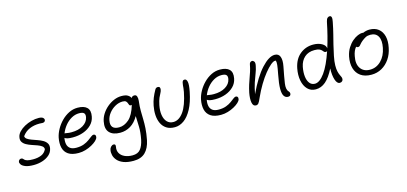

<svg xmlns="http://www.w3.org/2000/svg" viewBox="-80 -1351 4668 2201"><g transform="rotate(-15 2254.5 -250.0)"><path d="M171 10Q107 10 72 -4Q37 -18 24 -37Q11 -56 14 -70Q16 -82 25 -90.5Q34 -99 46 -99Q60 -99 66 -92.5Q72 -86 81 -77Q90 -68 112.5 -61.5Q135 -55 180 -55Q236 -55 277.5 -72.5Q319 -90 339 -133Q339 -156 319 -171Q299 -186 268 -197Q237 -208 204 -219Q171 -230 143 -245.5Q115 -261 100 -284.5Q85 -308 93 -344Q99 -375 125.5 -403Q152 -431 191 -452.5Q230 -474 275.5 -486Q321 -498 364 -497Q399 -496 413 -483Q427 -470 425 -455Q420 -430 390 -430Q385 -430 376 -431Q367 -432 353 -432Q289 -432 236 -409.5Q183 -387 148 -338Q149 -317 169 -303Q189 -289 220.5 -277.5Q252 -266 285.5 -254.5Q319 -243 347.5 -226.5Q376 -210 391 -185Q406 -160 398 -123Q389 -80 355.5 -50.5Q322 -21 273.5 -5.5Q225 10 171 10Z M704 10Q625 10 581.5 -19.5Q538 -49 525.5 -101Q513 -153 526 -220Q536 -268 563 -316.5Q590 -365 630 -405.5Q670 -446 719 -470.5Q768 -495 822 -495Q899 -495 934 -460Q969 -425 955 -354Q945 -300 906.5 -261Q868 -222 810.5 -201Q753 -180 685 -180Q645 -180 622 -185.5Q599 -191 589 -200Q581 -160 587.5 -127Q594 -94 619.5 -74.5Q645 -55 694 -55Q745 -55 782 -69Q819 -83 845 -102Q871 -121 889 -135Q907 -149 919 -149Q933 -149 940 -139Q947 -129 943 -111Q939 -93 917 -72.5Q895 -52 860.5 -33Q826 -14 785.5 -2Q745 10 704 10ZM609 -249Q620 -249 636 -245Q652 -241 685 -241Q768 -241 823 -274.5Q878 -308 889 -363Q896 -396 881.5 -412.5Q867 -429 823 -429Q776 -429 732.5 -404.5Q689 -380 655.5 -339Q622 -298 603 -249Z M1288 260Q1217 260 1170.5 242Q1124 224 1098.5 195Q1073 166 1065 133Q1057 100 1063 71Q1066 50 1081 34.5Q1096 19 1113 19Q1139 19 1133 51Q1124 94 1142.5 127Q1161 160 1200.5 178Q1240 196 1293 196Q1356 196 1387 157.5Q1418 119 1433 48Q1450 -38 1447.5 -103.5Q1445 -169 1443 -230Q1403 -159 1346.5 -125Q1290 -91 1224 -91Q1138 -91 1096.5 -135.5Q1055 -180 1073 -267Q1082 -312 1108 -352.5Q1134 -393 1172 -425Q1210 -457 1254 -475.5Q1298 -494 1342 -494Q1392 -494 1417.5 -478.5Q1443 -463 1452 -441Q1461 -463 1488 -463Q1511 -463 1518 -441Q1525 -419 1522 -390Q1514 -325 1514.5 -273Q1515 -221 1516.5 -171.5Q1518 -122 1514.5 -64.5Q1511 -7 1496 71Q1477 163 1427 211.5Q1377 260 1288 260ZM1139 -262Q1117 -154 1227 -154Q1288 -154 1343.5 -202Q1399 -250 1433 -366Q1428 -363 1424 -363Q1409 -363 1403.5 -373Q1398 -383 1394 -396.5Q1390 -410 1378.5 -420Q1367 -430 1340 -430Q1294 -430 1251 -406Q1208 -382 1178 -344Q1148 -306 1139 -262Z M1845 10Q1785 10 1746 -15.5Q1707 -41 1687 -84.5Q1667 -128 1664 -181.5Q1661 -235 1672 -291Q1681 -338 1697.5 -379.5Q1714 -421 1739 -465Q1750 -486 1773 -486Q1789 -486 1795 -475.5Q1801 -465 1798 -448Q1794 -427 1783.5 -409Q1773 -391 1760.5 -362.5Q1748 -334 1737 -281Q1724 -216 1732.5 -164Q1741 -112 1769.5 -82Q1798 -52 1844 -52Q1910 -52 1963.5 -125Q2017 -198 2048 -354Q2053 -382 2054.5 -399Q2056 -416 2057 -430Q2058 -444 2062 -461Q2065 -474 2071 -481.5Q2077 -489 2091 -489Q2114 -489 2121.5 -454.5Q2129 -420 2113 -340Q2089 -218 2047 -140.5Q2005 -63 1953 -26.5Q1901 10 1845 10Z M2393 10Q2314 10 2270.5 -19.5Q2227 -49 2214.5 -101Q2202 -153 2215 -220Q2225 -268 2252 -316.5Q2279 -365 2319 -405.5Q2359 -446 2408 -470.5Q2457 -495 2511 -495Q2588 -495 2623 -460Q2658 -425 2644 -354Q2634 -300 2595.5 -261Q2557 -222 2499.5 -201Q2442 -180 2374 -180Q2334 -180 2311 -185.5Q2288 -191 2278 -200Q2270 -160 2276.5 -127Q2283 -94 2308.5 -74.5Q2334 -55 2383 -55Q2434 -55 2471 -69Q2508 -83 2534 -102Q2560 -121 2578 -135Q2596 -149 2608 -149Q2622 -149 2629 -139Q2636 -129 2632 -111Q2628 -93 2606 -72.5Q2584 -52 2549.5 -33Q2515 -14 2474.5 -2Q2434 10 2393 10ZM2298 -249Q2309 -249 2325 -245Q2341 -241 2374 -241Q2457 -241 2512 -274.5Q2567 -308 2578 -363Q2585 -396 2570.5 -412.5Q2556 -429 2512 -429Q2465 -429 2421.5 -404.5Q2378 -380 2344.5 -339Q2311 -298 2292 -249Z M3188 9Q3158 9 3140.5 -17Q3123 -43 3123 -103Q3123 -163 3143 -265Q3158 -341 3161.5 -375.5Q3165 -410 3159 -428Q3155 -429 3149 -429Q3129 -429 3096 -401.5Q3063 -374 3023.5 -325Q2984 -276 2944 -209.5Q2904 -143 2869 -65Q2850 -20 2838 -5.5Q2826 9 2807 9Q2773 9 2764.5 -36Q2756 -81 2769 -151Q2780 -202 2792 -240.5Q2804 -279 2816.5 -312.5Q2829 -346 2840.5 -382Q2852 -418 2861 -465Q2863 -478 2872 -486.5Q2881 -495 2894 -495Q2907 -495 2918 -480.5Q2929 -466 2921 -429Q2913 -387 2896 -344.5Q2879 -302 2861 -248Q2843 -194 2829 -118Q2916 -303 3004.5 -399.5Q3093 -496 3162 -496Q3209 -496 3224.5 -454.5Q3240 -413 3226 -342Q3202 -221 3191.5 -150Q3181 -79 3209 -50Q3225 -34 3221 -14Q3216 9 3188 9Z M3518 9Q3459 9 3421 -30.5Q3383 -70 3370.5 -136Q3358 -202 3373 -279Q3394 -385 3461.5 -440Q3529 -495 3618 -495Q3679 -495 3721 -471Q3763 -447 3765 -411Q3785 -474 3804 -548.5Q3823 -623 3840 -707Q3847 -738 3859 -749Q3871 -760 3885 -760Q3920 -760 3904 -687Q3889 -610 3873.5 -550Q3858 -490 3844 -433Q3830 -376 3816 -308Q3803 -243 3802.5 -199Q3802 -155 3808.5 -127Q3815 -99 3824 -81Q3833 -63 3838.5 -49.5Q3844 -36 3841 -21Q3840 -11 3830 -1.5Q3820 8 3802 8Q3770 8 3752.5 -45.5Q3735 -99 3738 -180Q3689 -82 3635.5 -36.5Q3582 9 3518 9ZM3439 -279Q3427 -216 3433 -165.5Q3439 -115 3462.5 -85.5Q3486 -56 3525 -56Q3581 -56 3641.5 -139.5Q3702 -223 3755 -382Q3749 -376 3740 -376Q3726 -376 3718.5 -384Q3711 -392 3701.5 -403Q3692 -414 3672.5 -422Q3653 -430 3616 -430Q3544 -430 3498.5 -389.5Q3453 -349 3439 -279Z M4178 12Q4100 12 4051 -22.5Q4002 -57 3984.5 -117.5Q3967 -178 3982 -256Q3994 -314 4020.5 -356Q4047 -398 4079.5 -425.5Q4112 -453 4143.5 -466Q4175 -479 4196 -479Q4204 -479 4209 -477Q4227 -485 4246.5 -489.5Q4266 -494 4285 -494Q4351 -494 4392.5 -461Q4434 -428 4448.5 -370Q4463 -312 4447 -236Q4433 -162 4394.5 -106Q4356 -50 4300.5 -19Q4245 12 4178 12ZM4046 -243Q4028 -154 4064.5 -101Q4101 -48 4177 -48Q4252 -48 4308 -103.5Q4364 -159 4382 -252Q4399 -337 4372.5 -385.5Q4346 -434 4281 -434Q4247 -434 4224.5 -422Q4202 -410 4177 -390Q4158 -374 4148 -361.5Q4138 -349 4130.5 -341.5Q4123 -334 4110 -334Q4094 -334 4090 -345Q4057 -307 4046 -243Z"/></g></svg>

Font: Shantell Sans Normal
Style: Italic
Weight: 300
Italic angle: -11.31°
Designer: Stephen Nixon, Anya Danilova, Shantell Martin
Foundry: Arrow Type
Version: Version 1.008;[a672d596b]